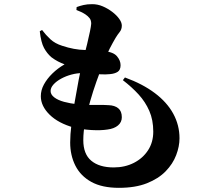

<svg xmlns="http://www.w3.org/2000/svg" viewBox="-20 -833 1040 922"><path d="M551 69Q470 69 418.5 40.5Q367 12 342 -37.5Q317 -87 317 -149Q317 -185 323 -235.5Q329 -286 338.5 -342.5Q348 -399 358 -450.5Q368 -502 377 -537Q390 -586 398.5 -622Q407 -658 412 -682Q417 -706 418 -719Q418 -736 410 -746Q402 -756 390 -764Q381 -770 369.5 -775.5Q358 -781 347 -785L348 -799Q364 -805 381.5 -809Q399 -813 423 -813Q449 -813 473.5 -802.5Q498 -792 519 -776Q540 -760 552.5 -742.5Q565 -725 565 -710Q565 -692 554.5 -679Q544 -666 535 -651Q522 -629 507 -600Q492 -571 472 -520Q459 -486 443 -441Q427 -396 413 -347Q399 -298 389.5 -250Q380 -202 380 -160Q380 -93 418.5 -61Q457 -29 526 -29Q580 -29 623 -51Q666 -73 691 -111.5Q716 -150 716 -201Q716 -257 697 -300.5Q678 -344 645.5 -379.5Q613 -415 570 -448L580 -461Q665 -430 723.5 -386Q782 -342 812 -287Q842 -232 842 -169Q842 -130 826 -88Q810 -46 775.5 -10.5Q741 25 685.5 47Q630 69 551 69ZM496 -211Q464 -206 420 -208.5Q376 -211 336 -220Q260 -241 218 -282.5Q176 -324 176 -371Q176 -400 191 -427.5Q206 -455 231.5 -480Q257 -505 290 -524Q274 -530 258.5 -538Q243 -546 227 -558Q206 -576 191.5 -602.5Q177 -629 171 -683L182 -689Q200 -665 222 -644.5Q244 -624 279 -613Q336 -594 387.5 -593Q439 -592 482 -587Q525 -583 542 -562.5Q559 -542 559 -520Q559 -497 545 -488Q531 -479 508 -477Q489 -475 466 -476Q443 -477 419.5 -479.5Q396 -482 375 -482Q350 -482 323.5 -475Q297 -468 274 -455.5Q251 -443 237 -427.5Q223 -412 223 -396Q223 -379 240.5 -365.5Q258 -352 287.5 -344Q317 -336 354 -332Q399 -328 438 -329Q477 -330 501 -328Q531 -327 548 -313Q565 -299 565 -270Q565 -246 546.5 -230.5Q528 -215 496 -211Z"/></svg>

Font: Noto Serif HK ExtraLight ExtraBold
Style: Regular
Weight: 800
Version: Version 2.003-H1;hotconv 1.1.1;makeotfexe 2.6.0